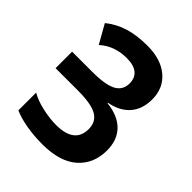

<svg xmlns="http://www.w3.org/2000/svg" viewBox="-204 -846 978 978"><g transform="rotate(45 284.5 -357.0)"><path d="M352 -376V-373Q435 -364 478 -319.5Q521 -275 521 -201Q521 -105 456 -47.5Q391 10 265 10Q204 10 149.5 0.5Q95 -9 57 -26V-154Q90 -134 144 -121.5Q198 -109 245 -109Q378 -109 378 -212Q378 -264 337.5 -288Q297 -312 200 -312H39V-431H185Q280 -431 320.5 -453.5Q361 -476 361 -524Q361 -563 335.5 -584Q310 -605 259 -605Q171 -605 111 -551L54 -652Q100 -689 156.5 -706.5Q213 -724 289 -724Q387 -724 443.5 -676Q500 -628 500 -548Q500 -477 461.5 -433Q423 -389 352 -376Z"/></g></svg>

Font: Noto Sans Armenian SmBd Narrow
Style: Regular
Weight: 600
Width: 4
Designer: Monotype Design team
Foundry: Monotype Imaging Inc.
Version: Version 1.000